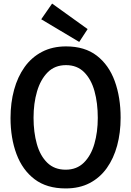

<svg xmlns="http://www.w3.org/2000/svg" viewBox="-20 -1042 736 1076"><path d="M424 -807 211 -934 272 -1022 471 -879ZM348 14Q242 14 174 -37.5Q106 -89 72.5 -178.5Q39 -268 39 -381Q39 -466 59 -539Q79 -612 118 -666.5Q157 -721 215.5 -751.5Q274 -782 350 -782Q455 -782 522.5 -730Q590 -678 623 -587.5Q656 -497 656 -382Q656 -298 636.5 -226Q617 -154 578.5 -100Q540 -46 482.5 -16Q425 14 348 14ZM348 -91Q410 -91 450 -130.5Q490 -170 509 -236Q528 -302 528 -381Q528 -465 509.5 -531.5Q491 -598 451.5 -637.5Q412 -677 350 -677Q287 -677 247 -636.5Q207 -596 187.5 -529.5Q168 -463 168 -382Q168 -301 186.5 -235Q205 -169 245 -130Q285 -91 348 -91Z"/></svg>

Font: Yaldevi ExtraLight SemiBold
Style: Regular
Weight: 600
Version: Version 1.100